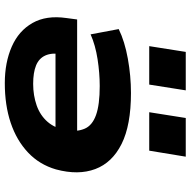

<svg xmlns="http://www.w3.org/2000/svg" viewBox="-17 -765 793 799"><g transform="rotate(90 379.5 -365.5)"><path d="M326 11Q240 11 174 -18Q108 -47 75.5 -104.5Q43 -162 55 -245L61 -290H556L543 -200H177L205 -226Q199 -184 211 -157.5Q223 -131 252.5 -119Q282 -107 329 -107Q377 -107 418.5 -121.5Q460 -136 487 -167Q514 -198 522 -246L523 -248Q529 -290 515.5 -321.5Q502 -353 459 -368.5Q416 -384 338 -384Q284 -384 226 -375Q168 -366 123 -346L101 -463Q152 -488 224 -501Q296 -514 367 -514Q501 -514 579 -475Q657 -436 683.5 -365.5Q710 -295 685 -202Q665 -133 614.5 -85.5Q564 -38 491 -13.5Q418 11 326 11ZM447 -590 471 -742H632L607 -590ZM172 -590 196 -742H356L332 -590Z"/></g></svg>

Font: Nunito Sans 7pt Expanded ExtraBold
Style: Italic
Weight: 800
Width: 7
Italic angle: -9°
Designer: Vernon Adams
Foundry: Vernon Adams
Version: Version 3.101;gftools[0.9.27]